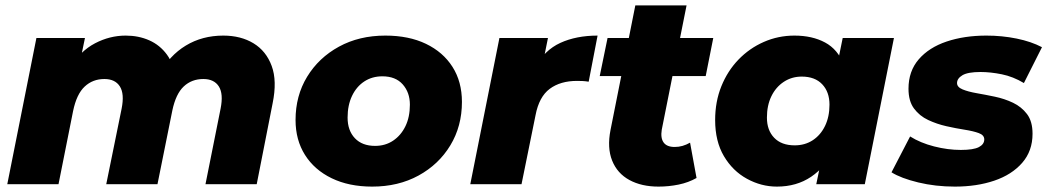

<svg xmlns="http://www.w3.org/2000/svg" viewBox="-20 -683 3889 712"><path d="M808 -551Q873 -551 920 -522.5Q967 -494 987.5 -438.5Q1008 -383 991 -300L932 0H742L798 -280Q809 -335 791.5 -362.5Q774 -390 734 -390Q691 -390 661.5 -362.5Q632 -335 619 -273L564 0H374L431 -280Q442 -335 424.5 -362.5Q407 -390 367 -390Q324 -390 294 -362Q264 -334 251 -271L197 0H7L115 -542H295L269 -416L241 -434Q278 -494 332.5 -522.5Q387 -551 446 -551Q494 -551 533.5 -533.5Q573 -516 599 -480.5Q625 -445 630 -391L571 -408Q608 -477 669 -514Q730 -551 808 -551Z M1360 9Q1274 9 1210 -22Q1146 -53 1111 -108.5Q1076 -164 1076 -238Q1076 -328 1119 -398.5Q1162 -469 1237 -510Q1312 -551 1409 -551Q1496 -551 1559.5 -520.5Q1623 -490 1658 -435Q1693 -380 1693 -305Q1693 -215 1650 -144Q1607 -73 1532 -32Q1457 9 1360 9ZM1371 -142Q1409 -142 1438 -161.5Q1467 -181 1483.5 -215Q1500 -249 1500 -295Q1500 -340 1473.5 -370Q1447 -400 1398 -400Q1360 -400 1331 -381Q1302 -362 1285.5 -327.5Q1269 -293 1269 -247Q1269 -199 1296 -170.5Q1323 -142 1371 -142Z M1724 0 1832 -542H2012L1981 -388L1963 -432Q1999 -497 2058 -524Q2117 -551 2196 -551L2163 -380Q2151 -382 2141 -382.5Q2131 -383 2120 -383Q2058 -383 2018.5 -353.5Q1979 -324 1966 -256L1914 0Z M2422 9Q2359 9 2314 -15.5Q2269 -40 2250 -87.5Q2231 -135 2244 -201L2336 -663H2526L2434 -202Q2429 -171 2441 -154.5Q2453 -138 2482 -138Q2497 -138 2511 -142Q2525 -146 2539 -154L2563 -23Q2533 -6 2496.5 1.5Q2460 9 2422 9ZM2204 -401 2233 -542H2625L2597 -401Z M2861 9Q2803 9 2750 -20Q2697 -49 2664.5 -104Q2632 -159 2632 -238Q2632 -306 2655 -363Q2678 -420 2718.5 -462Q2759 -504 2812.5 -527.5Q2866 -551 2926 -551Q2992 -551 3039.5 -525.5Q3087 -500 3109 -443.5Q3131 -387 3119 -291Q3110 -200 3076 -132Q3042 -64 2988 -27.5Q2934 9 2861 9ZM2927 -144Q2965 -144 2994 -163Q3023 -182 3039.5 -216Q3056 -250 3056 -295Q3056 -342 3029 -370.5Q3002 -399 2953 -399Q2916 -399 2886.5 -379.5Q2857 -360 2840.5 -326Q2824 -292 2824 -247Q2824 -200 2851 -172Q2878 -144 2927 -144ZM3007 0 3026 -91 3062 -270 3086 -449 3105 -542H3295L3187 0Z M3521 9Q3449 9 3385 -6.5Q3321 -22 3286 -44L3355 -177Q3393 -153 3444 -140Q3495 -127 3543 -127Q3590 -127 3610 -137.5Q3630 -148 3630 -166Q3630 -182 3609.5 -189.5Q3589 -197 3557 -202Q3525 -207 3489.5 -215Q3454 -223 3422 -238Q3390 -253 3369.5 -280.5Q3349 -308 3349 -354Q3349 -419 3387 -463Q3425 -507 3490.5 -529Q3556 -551 3638 -551Q3696 -551 3750 -540Q3804 -529 3844 -508L3777 -375Q3737 -399 3695 -407.5Q3653 -416 3616 -416Q3569 -416 3549 -404Q3529 -392 3529 -375Q3529 -360 3549.5 -351.5Q3570 -343 3601.5 -337.5Q3633 -332 3669 -324.5Q3705 -317 3736.5 -302Q3768 -287 3788.5 -260Q3809 -233 3809 -187Q3809 -123 3770.5 -79Q3732 -35 3667 -13Q3602 9 3521 9Z"/></svg>

Font: Montserrat Thin ExtraBold
Style: Italic
Weight: 800
Italic angle: -11.3°
Version: Version 9.000